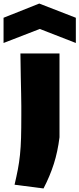

<svg xmlns="http://www.w3.org/2000/svg" viewBox="-65 -841 447 1081"><path d="M-45 -741 156 -821 362 -741V-599L159 -678L-45 -599ZM17 199Q28 152 35.5 113Q43 74 47.5 31Q52 -12 53.5 -64Q55 -116 55 -190Q55 -215 55 -244.5Q55 -274 54 -314Q53 -354 52 -408.5Q51 -463 50 -540H270V-68Q260 13 238 82Q216 151 180 220Z"/></svg>

Font: Plata Sans Black
Style: Regular
Weight: 900
Designer: Pablo Impallari, Andres Torresi, & Cristiano Sobral
Foundry: Pablo Impallari, Andres Torresi, & Cristiano Sobral
Version: Version 1.00;December 28, 2019;FontCreator 12.0.0.2547 64-bi